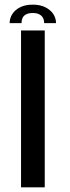

<svg xmlns="http://www.w3.org/2000/svg" viewBox="-20 -806 302 826"><path d="M70.5 0H172.5V-675H70.5ZM121.5 -786Q89 -786 67 -775Q45 -764 33.2 -746Q21.5 -728 21.5 -706.5H72.5Q72.5 -719 77 -728.8Q81.5 -738.5 92.2 -744.2Q103 -750 121.5 -750Q138.5 -750 149.2 -744.2Q160 -738.5 165 -728.8Q170 -719 170 -706.5H221Q221 -728 209 -746Q197 -764 174.5 -775Q152 -786 121.5 -786Z"/></svg>

Font: Anybody UltraCondensed Thin
Style: Regular
Weight: 400
Version: Version 1.111